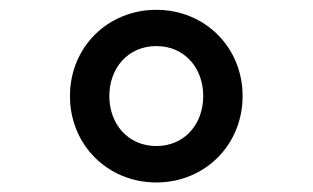

<svg xmlns="http://www.w3.org/2000/svg" viewBox="-20 -730 640 393"><path d="M300.1 -356.5C399.1 -356.5 476.6 -433.2 476.6 -533.4C476.6 -633.5 399.1 -709.9 300.1 -709.9C200.6 -709.9 123.2 -633.5 123.2 -533.4C123.2 -433.2 200.6 -356.5 300.1 -356.5ZM203.8 -533.4C203.8 -590.6 241.8 -635.7 300.1 -635.7C358 -635.7 396 -590.6 396 -533.4C396 -476.2 358 -431.1 300.1 -431.1C241.8 -431.1 203.8 -476.2 203.8 -533.4Z"/></svg>

Font: Margiela Mono Medium
Style: Regular
Weight: 500
Designer: Mike Abbink, Paul van der Laan, Pieter van Rosmalen
Foundry: Bold Monday
Version: Version 2.003 2021